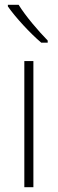

<svg xmlns="http://www.w3.org/2000/svg" viewBox="-20 -785 242 805"><path d="M58 -765H13V-758C45 -712 106 -646 153 -606H180V-615C140 -656 87 -718 58 -765ZM120 0V-529H82V0Z"/></svg>

Font: Noto Sans Devanagari SemiCondensed ExtraLight
Style: Regular
Weight: 200
Width: 4
Designer: Jelle Bosma - Monotype Design Team
Foundry: Monotype Imaging Inc.
Version: Version 2.004